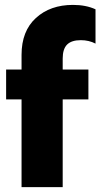

<svg xmlns="http://www.w3.org/2000/svg" viewBox="-20 -764 410 784"><path d="M68 -358H5V-480H68V-540Q68 -637 126.5 -690.5Q185 -744 278 -744Q331 -744 370 -726V-586Q343 -600 310 -600Q272 -600 254 -582Q236 -564 236 -525V-480H341V-358H236V0H68Z"/></svg>

Font: Readiness
Style: Bold
Weight: 700
Designer: Katatrad Team
Foundry: CadsonDemak
Version: Version 1.00;January 16, 2020;FontCreator 12.0.0.2550 64-bit